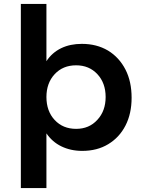

<svg xmlns="http://www.w3.org/2000/svg" viewBox="-20 -762 721 976"><path d="M291 -517C260 -502 235 -480 216 -451V-742H86V194H216V-84C236 -55 261 -33 292 -18C323 -3 358 5 398 5C448 5 492 -6 530 -29C568 -52 597 -83 618 -124C639 -165 649 -212 649 -265C649 -319 639 -367 618 -408C597 -449 567 -482 529 -505C490 -528 446 -539 396 -539C357 -539 322 -532 291 -517ZM258 -385C286 -415 322 -430 367 -430C411 -430 447 -415 475 -385C503 -355 517 -316 517 -269C517 -222 503 -183 475 -153C447 -122 411 -107 367 -107C322 -107 286 -122 258 -152C230 -182 216 -221 216 -269C216 -316 230 -355 258 -385Z"/></svg>

Font: Argentum Sans Medium
Style: Regular
Weight: 500
Designer: Julieta Ulanovsky
Foundry: Julieta Ulanovsky
Version: Version 5.001;January 29, 2019;FontCreator 11.5.0.2425 64-bi